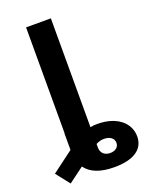

<svg xmlns="http://www.w3.org/2000/svg" viewBox="-240 -814 858 1106"><g transform="rotate(-20 189.5 -261.5)"><path d="M214 -728H62V-79H61V23L-70 121L-4 205L90 135C122 180 181 203 266 203C383 203 449 160 449 81C449 -3 376 -65 257 -65C242 -65 228 -64 214 -61ZM214 64V42C233 32 248 29 263 29C302 29 324 48 324 75C324 102 301 118 271 118C238 118 214 99 214 64Z"/></g></svg>

Font: Wafeq
Style: Bold
Weight: 700
Designer: Rasmus Andersson & Azza Alameddine
Foundry: Google & TypeTogether
Version: Version 3.000;FEAKit 1.0